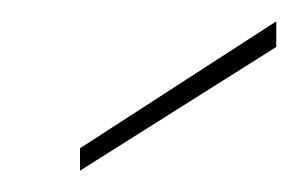

<svg xmlns="http://www.w3.org/2000/svg" viewBox="-20 -703 279 180"><path d="M55 -543V-564L239 -683V-659Z"/></svg>

Font: DM Sans 16pt Thin
Style: Italic
Weight: 250
Italic angle: -10°
Version: Version 4.004;gftools[0.9.30]